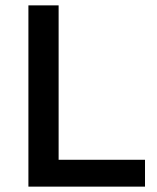

<svg xmlns="http://www.w3.org/2000/svg" viewBox="-20 -695 585 715"><path d="M85.8 0V-675H198.3V-100H520V0Z"/></svg>

Font: Funnel Sans Light Medium
Style: Regular
Weight: 500
Version: Version 1.000